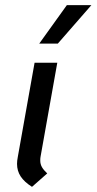

<svg xmlns="http://www.w3.org/2000/svg" viewBox="-20 -713 374 744"><path d="M46 -78Q46 -90 49 -105L114 -470H202L137 -105Q136 -100 136 -91Q136 -77 142.5 -65.5Q149 -54 163 -41L104 11Q74 -8 60 -29.5Q46 -51 46 -78ZM239 -693H334L204 -544H132Z"/></svg>

Font: KoHo Medium
Style: Italic
Weight: 500
Italic angle: -10°
Designer: Cadson Demak & Katatrad Team
Foundry: Cadson Demak Co.,Ltd.
Version: Version 1.000